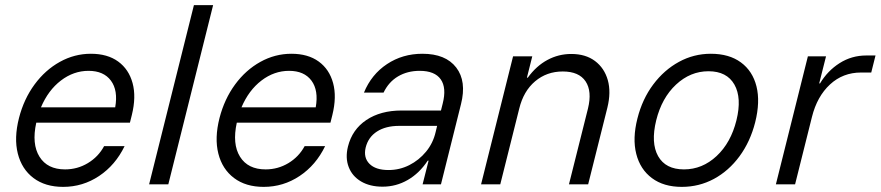

<svg xmlns="http://www.w3.org/2000/svg" viewBox="-20 -720 3440 750"><path d="M226.7 10Q156.7 10 110.8 -24.6Q65 -59.2 49.6 -120Q34.2 -180.8 54.2 -259.2Q73.3 -333.3 115 -390Q156.7 -446.7 213.8 -478.3Q270.8 -510 335 -510Q400 -510 441.7 -479.6Q483.3 -449.2 497.9 -395.4Q512.5 -341.7 495 -270.8L487.5 -240.8H121.7Q103.3 -157.5 134.2 -107.9Q165 -58.3 234.2 -58.3Q282.5 -58.3 323.3 -82.9Q364.2 -107.5 386.7 -149.2H466.7Q430.8 -75 367.1 -32.5Q303.3 10 226.7 10ZM140 -300.8H430Q441.7 -366.7 413.3 -405Q385 -443.3 325.8 -443.3Q267.5 -443.3 217.9 -405.4Q168.3 -367.5 140 -300.8Z M562.5 0 737.5 -700H812.5L637.5 0Z M1010 10Q940 10 894.2 -24.6Q848.3 -59.2 832.9 -120Q817.5 -180.8 837.5 -259.2Q856.7 -333.3 898.3 -390Q940 -446.7 997.1 -478.3Q1054.2 -510 1118.3 -510Q1183.3 -510 1225 -479.6Q1266.7 -449.2 1281.2 -395.4Q1295.8 -341.7 1278.3 -270.8L1270.8 -240.8H905Q886.7 -157.5 917.5 -107.9Q948.3 -58.3 1017.5 -58.3Q1065.8 -58.3 1106.7 -82.9Q1147.5 -107.5 1170 -149.2H1250Q1214.2 -75 1150.4 -32.5Q1086.7 10 1010 10ZM923.3 -300.8H1213.3Q1225 -366.7 1196.7 -405Q1168.3 -443.3 1109.2 -443.3Q1050.8 -443.3 1001.3 -405.4Q951.7 -367.5 923.3 -300.8Z M1474.2 9.2Q1425 9.2 1390.4 -11.2Q1355.8 -31.7 1342.1 -67.5Q1328.3 -103.3 1339.2 -147.5Q1355.8 -214.2 1411.2 -251.3Q1466.7 -288.3 1548.3 -288.3H1702.5L1709.2 -315Q1725 -376.7 1701.7 -410Q1678.3 -443.3 1619.2 -443.3Q1571.7 -443.3 1535 -421.7Q1498.3 -400 1478.3 -358.3H1401.7Q1430.8 -429.2 1491.7 -469.6Q1552.5 -510 1630 -510Q1720.8 -510 1762.1 -456.2Q1803.3 -402.5 1780.8 -313.3L1702.5 0H1630.8L1654.2 -92.5H1650.8Q1618.3 -43.3 1572.9 -17.1Q1527.5 9.2 1474.2 9.2ZM1497.5 -55.8Q1540.8 -55.8 1578.8 -75Q1616.7 -94.2 1644.2 -127.5Q1671.7 -160.8 1681.7 -204.2L1687.5 -228.3H1539.2Q1486.7 -228.3 1452.5 -206.2Q1418.3 -184.2 1408.3 -143.3Q1399.2 -104.2 1423.3 -80Q1447.5 -55.8 1497.5 -55.8Z M1859.2 0 1984.2 -500H2059.2L2038.3 -416.7H2041.7Q2075 -462.5 2118.3 -485.8Q2161.7 -509.2 2211.7 -509.2Q2267.5 -509.2 2304.2 -481.7Q2340.8 -454.2 2354.2 -407.1Q2367.5 -360 2352.5 -299.2L2277.5 0H2202.5L2276.7 -295.8Q2293.3 -363.3 2267.5 -402.1Q2241.7 -440.8 2178.3 -440.8Q2115.8 -440.8 2070.4 -402.5Q2025 -364.2 2008.3 -295.8L1934.2 0Z M2643.3 10Q2572.5 10 2526.7 -24.2Q2480.8 -58.3 2465.4 -118.8Q2450 -179.2 2470 -257.5Q2489.2 -333.3 2531.7 -390Q2574.2 -446.7 2632.1 -478.3Q2690 -510 2756.7 -510Q2828.3 -510 2874.2 -476.2Q2920 -442.5 2935 -382.5Q2950 -322.5 2930 -242.5Q2910.8 -166.7 2868.8 -109.6Q2826.7 -52.5 2768.8 -21.2Q2710.8 10 2643.3 10ZM2651.7 -58.3Q2723.3 -58.3 2779.2 -110.4Q2835 -162.5 2856.7 -250Q2878.3 -337.5 2848.8 -389.6Q2819.2 -441.7 2747.5 -441.7Q2676.7 -441.7 2620.8 -389.6Q2565 -337.5 2543.3 -250Q2521.7 -161.7 2550.8 -110Q2580 -58.3 2651.7 -58.3Z M3010.8 0 3135.8 -500H3206.7L3180 -394.2H3183.3Q3212.5 -443.3 3259.6 -473.3Q3306.7 -503.3 3364.2 -503.3H3400L3383.3 -436.7H3343.3Q3272.5 -436.7 3222.1 -390Q3171.7 -343.3 3151.7 -263.3L3085.8 0Z"/></svg>

Font: Funnel Sans Light
Style: Italic
Weight: 300
Italic angle: -14.036°
Designer: NORD ID, Kristian Moeller
Foundry: Dicotype
Version: Version 1.000